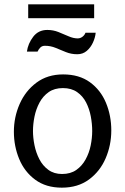

<svg xmlns="http://www.w3.org/2000/svg" viewBox="-20 -852 577 885"><path d="M265 13Q192 13 142.5 -23.5Q93 -60 68.5 -119Q44 -178 44 -245Q44 -312 70.5 -372.5Q97 -433 148 -471Q199 -509 271 -509Q345 -509 394.5 -473Q444 -437 468.5 -378Q493 -319 493 -251Q493 -183 467 -122.5Q441 -62 390 -24.5Q339 13 265 13ZM266 -50Q305 -50 331.5 -68.5Q358 -87 374.5 -117Q391 -147 398 -181.5Q405 -216 405 -248Q405 -281 398.5 -315.5Q392 -350 377 -379.5Q362 -409 335.5 -427.5Q309 -446 270 -446Q231 -446 204.5 -427.5Q178 -409 162 -379Q146 -349 139 -314.5Q132 -280 132 -248Q132 -217 139 -182.5Q146 -148 161.5 -118Q177 -88 203 -69Q229 -50 266 -50ZM421 -701Q419 -679 408.5 -656Q398 -633 380 -617.5Q362 -602 336 -602Q308 -602 283.5 -612Q259 -622 236 -631.5Q213 -641 187 -641Q174 -641 166 -633Q158 -625 153 -614H104Q109 -651 133 -682.5Q157 -714 198 -714Q225 -714 249 -704.5Q273 -695 295.5 -685Q318 -675 338 -675Q350 -675 360 -682.5Q370 -690 374 -701ZM110 -832H414V-768H110Z"/></svg>

Font: Rosario Light
Style: Regular
Weight: 400
Version: Version 1.101; ttfautohint (v1.8.1.43-b0c9)